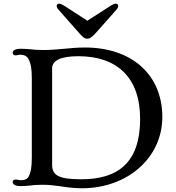

<svg xmlns="http://www.w3.org/2000/svg" viewBox="-20 -1011 958 1043"><path d="M48.8 -22.5C48.8 -12.2 58.6 0 91.8 0C110.8 0 133.8 -2 145.5 -3.4C160.6 -5.9 193.8 -7.3 210.4 -7.3C246.6 -7.3 273.4 -3.9 304.2 0.5C335.9 4.9 372.1 11.7 425.8 11.7C668.5 11.7 861.8 -150.4 861.8 -376C861.8 -604.5 696.3 -752.9 441.9 -752.9C403.8 -752.9 366.2 -750 329.1 -746.1C290.5 -742.2 252.4 -739.3 213.9 -739.3C183.6 -739.3 162.6 -741.2 145.5 -743.2C130.9 -744.6 115.7 -746.1 91.8 -746.1C58.6 -746.1 48.8 -734.4 48.8 -724.1C48.8 -715.3 54.7 -710.4 64.9 -710.4C69.3 -710.4 72.8 -710.9 76.2 -711.9C80.1 -712.9 84 -713.9 88.9 -713.9C109.9 -713.9 126 -706.5 134.3 -691.4C147.9 -665.5 152.8 -638.2 152.8 -583.5V-156.7C152.8 -101.6 147.5 -72.8 134.3 -49.8C127.4 -37.6 112.3 -32.2 96.2 -32.2C88.4 -32.2 83.5 -32.7 79.6 -33.7C75.2 -34.7 71.3 -35.6 64.9 -35.6C54.7 -35.6 48.8 -30.3 48.8 -22.5ZM263.2 -116.7V-640.1C263.2 -685.1 315.9 -705.6 405.8 -705.6C613.3 -705.6 741.2 -592.3 741.2 -365.2C741.2 -128.9 622.6 -37.1 421.4 -37.1C294.4 -37.1 263.2 -60.5 263.2 -116.7ZM454.1 -800.8C467.3 -800.8 480 -808.1 506.8 -838.9L613.8 -960C620.1 -966.8 622.1 -974.1 622.1 -979C622.1 -984.4 618.7 -991.2 609.4 -991.2C604.5 -991.2 593.8 -987.8 583 -981L454.6 -898.4L327.1 -981C316.4 -987.8 306.2 -991.2 301.3 -991.2C292 -991.2 288.1 -984.4 288.1 -979C288.1 -974.1 290 -966.8 296.4 -960L403.3 -838.9C431.6 -806.2 440.4 -800.8 454.1 -800.8Z"/></svg>

Font: Stoke
Style: Light
Weight: 300
Designer: Nicole Fally
Foundry: Nicole Fally
Version: Version 1.001